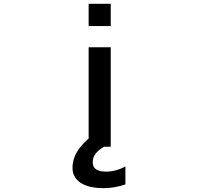

<svg xmlns="http://www.w3.org/2000/svg" viewBox="-20 -771 1040 1010"><path d="M446.3 -633.8V-751H562.5V-633.8ZM526.4 218.8Q446.3 218.8 403.8 190.4Q361.3 162.1 361.3 111.3Q361.3 30.3 446.3 -42V-522.5H562.5V1H527.3Q466.8 35.2 467.8 83Q467.8 131.8 537.1 131.8Q589.8 131.8 639.6 104.5V199.2Q581.1 218.8 526.4 218.8Z"/></svg>

Font: GenEi Gothic M SemiBold
Style: Regular
Weight: 500
Designer: o_tamon (Modified); [Source Han Sans]
Ryoko NISHIZUKA  (kana & ideographs); Paul D. Hunt (Latin, Greek & Cyrillic); Wenl
Version: Version 1.1a;Original Version 1.004